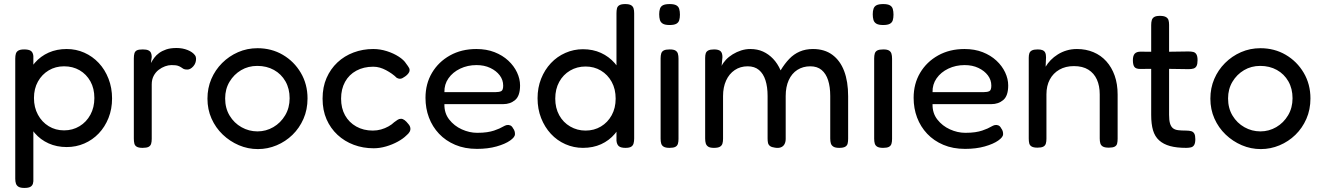

<svg xmlns="http://www.w3.org/2000/svg" viewBox="-20 -717 6497 944"><path d="M308 6Q259 6 219 -12Q179 -30 151 -62.5Q123 -95 107.5 -139Q92 -183 93 -236Q93 -288 108 -332Q123 -376 151.5 -408.5Q180 -441 219.5 -458.5Q259 -476 308 -476Q354 -476 394.5 -458Q435 -440 465.5 -407.5Q496 -375 513.5 -330Q531 -285 531 -233Q531 -181 513.5 -137Q496 -93 465.5 -61Q435 -29 394.5 -11.5Q354 6 308 6ZM100 207Q81 207 71.5 201.5Q62 196 58.5 186Q55 176 55 162V-429Q55 -443 58 -453Q61 -463 70.5 -468.5Q80 -474 99 -474Q121 -474 131.5 -467Q142 -460 144 -442V161Q145 175 142 185.5Q139 196 129.5 201.5Q120 207 100 207ZM295 -76Q337 -76 371 -96.5Q405 -117 424.5 -153Q444 -189 444 -235Q444 -282 424.5 -317Q405 -352 371.5 -371.5Q338 -391 295 -391Q253 -391 219.5 -371Q186 -351 166.5 -316Q147 -281 147 -235Q147 -189 166.5 -153Q186 -117 219.5 -96.5Q253 -76 295 -76Z M681 10Q662 10 652.5 4.5Q643 -1 640.5 -11.5Q638 -22 638 -36V-430Q638 -445 641 -455Q644 -465 653 -469.5Q662 -474 682 -474Q700 -474 709.5 -469.5Q719 -465 722.5 -456.5Q726 -448 726 -437L722 -407Q729 -420 738.5 -433Q748 -446 762.5 -456.5Q777 -467 797.5 -474Q818 -481 848 -481Q863 -481 876.5 -478.5Q890 -476 902.5 -471Q915 -466 924 -459.5Q933 -453 938.5 -445.5Q944 -438 944 -428Q944 -406 930 -390.5Q916 -375 901 -375Q888 -375 882 -378.5Q876 -382 870.5 -386Q865 -390 855 -393.5Q845 -397 823 -397Q808 -397 791.5 -391Q775 -385 760 -373.5Q745 -362 735.5 -344Q726 -326 726 -302V-34Q726 -20 723 -10Q720 0 710.5 5Q701 10 681 10Z M1248 16Q1199 16 1154.5 -3Q1110 -22 1075 -55.5Q1040 -89 1020 -134Q1000 -179 1000 -232Q1000 -284 1019 -328.5Q1038 -373 1072 -407Q1106 -441 1150.5 -460.5Q1195 -480 1246 -480Q1315 -480 1370.5 -447.5Q1426 -415 1459 -359Q1492 -303 1492 -233Q1492 -178 1472 -132.5Q1452 -87 1418 -54Q1384 -21 1340 -2.5Q1296 16 1248 16ZM1246 -71Q1288 -71 1324 -92Q1360 -113 1382 -150Q1404 -187 1404 -234Q1404 -281 1383.5 -317Q1363 -353 1327 -373Q1291 -393 1245 -393Q1201 -393 1165.5 -372Q1130 -351 1108.5 -315Q1087 -279 1087 -233Q1087 -185 1109 -148.5Q1131 -112 1167.5 -91.5Q1204 -71 1246 -71Z M1817 12Q1765 12 1719.5 -5Q1674 -22 1639.5 -54Q1605 -86 1585.5 -130.5Q1566 -175 1566 -232Q1566 -289 1585.5 -333.5Q1605 -378 1639 -410Q1673 -442 1718.5 -459Q1764 -476 1815 -476Q1849 -476 1882 -465.5Q1915 -455 1940.5 -438.5Q1966 -422 1977 -404Q1987 -391 1991.5 -382.5Q1996 -374 1992 -363Q1988 -355 1981 -348.5Q1974 -342 1967 -338Q1949 -324 1931 -334Q1920 -345 1906.5 -354.5Q1893 -364 1878 -372Q1863 -380 1847.5 -384.5Q1832 -389 1815 -389Q1768 -389 1732 -369.5Q1696 -350 1676.5 -314.5Q1657 -279 1657 -232Q1657 -185 1676.5 -150Q1696 -115 1731.5 -95Q1767 -75 1813 -75Q1834 -75 1853.5 -80.5Q1873 -86 1890 -95.5Q1907 -105 1918 -116Q1928 -123 1935 -128Q1942 -133 1952 -133Q1960 -133 1969 -126.5Q1978 -120 1988 -107Q1996 -98 1997.5 -88Q1999 -78 1994 -69Q1989 -60 1978 -51Q1962 -35 1935.5 -20.5Q1909 -6 1878 3Q1847 12 1817 12Z M2325 15Q2265 15 2218 -5Q2171 -25 2138.5 -59.5Q2106 -94 2089 -139Q2072 -184 2072 -236Q2072 -305 2104 -359Q2136 -413 2192.5 -444.5Q2249 -476 2322 -476Q2372 -476 2411.5 -460.5Q2451 -445 2479 -419Q2507 -393 2522 -361Q2537 -329 2537 -297Q2537 -246 2513 -225.5Q2489 -205 2454 -205H2165Q2164 -161 2188.5 -129.5Q2213 -98 2250.5 -81Q2288 -64 2326 -64Q2354 -64 2374 -67Q2394 -70 2409 -75Q2424 -80 2435 -85Q2446 -90 2454.5 -95Q2463 -100 2471 -102Q2480 -104 2488.5 -100.5Q2497 -97 2502 -87Q2508 -79 2510 -72Q2512 -65 2512 -57Q2512 -43 2488 -26Q2464 -9 2421.5 3Q2379 15 2325 15ZM2165 -264H2416Q2435 -264 2444.5 -269Q2454 -274 2454 -296Q2454 -324 2437 -346.5Q2420 -369 2390.5 -383Q2361 -397 2323 -397Q2279 -397 2242.5 -379.5Q2206 -362 2185 -332Q2164 -302 2165 -264Z M2846 10Q2801 10 2760 -8Q2719 -26 2688.5 -59Q2658 -92 2640.5 -136.5Q2623 -181 2623 -234Q2623 -286 2640.5 -330Q2658 -374 2688.5 -406.5Q2719 -439 2760 -457Q2801 -475 2846 -475Q2895 -475 2934.5 -457Q2974 -439 3002.5 -406.5Q3031 -374 3046 -329.5Q3061 -285 3061 -233Q3062 -180 3046.5 -136Q3031 -92 3003 -59Q2975 -26 2935.5 -8Q2896 10 2846 10ZM2859 -75Q2901 -75 2934.5 -95Q2968 -115 2987.5 -150.5Q3007 -186 3007 -232Q3007 -279 2987.5 -314.5Q2968 -350 2934.5 -370Q2901 -390 2859 -390Q2817 -390 2783 -370Q2749 -350 2729.5 -314.5Q2710 -279 2710 -232Q2710 -186 2729.5 -150.5Q2749 -115 2783.5 -95Q2818 -75 2859 -75ZM3055 10Q3033 10 3023 2Q3013 -6 3011 -25V-651Q3011 -666 3013.5 -676Q3016 -686 3025.5 -691.5Q3035 -697 3054 -697Q3073 -697 3082.5 -691.5Q3092 -686 3095 -676Q3098 -666 3098 -652V-36Q3098 -22 3095 -11.5Q3092 -1 3083 4.5Q3074 10 3055 10Z M3272 10Q3253 10 3243.5 4.5Q3234 -1 3231 -11Q3228 -21 3228 -35V-430Q3228 -444 3231 -454Q3234 -464 3243.5 -469Q3253 -474 3273 -474Q3292 -474 3301 -468.5Q3310 -463 3313 -453Q3316 -443 3316 -428V-34Q3316 -20 3313 -10Q3310 0 3300.5 5Q3291 10 3272 10ZM3272 -594Q3250 -594 3239 -600.5Q3228 -607 3224.5 -619Q3221 -631 3221 -647Q3221 -663 3225 -674.5Q3229 -686 3240 -691.5Q3251 -697 3273 -697Q3294 -697 3305 -691Q3316 -685 3319.5 -673Q3323 -661 3323 -645Q3323 -629 3319.5 -617.5Q3316 -606 3305 -600Q3294 -594 3272 -594Z M3490 10Q3471 10 3462 4Q3453 -2 3450 -12Q3447 -22 3447 -36V-432Q3447 -446 3450 -455Q3453 -464 3462.5 -469Q3472 -474 3491 -474Q3513 -474 3522.5 -465.5Q3532 -457 3532 -436L3528 -393Q3535 -408 3549 -423Q3563 -438 3582.5 -450Q3602 -462 3624 -469Q3646 -476 3669 -476Q3704 -476 3731.5 -463.5Q3759 -451 3781 -428Q3803 -405 3818 -371Q3838 -404 3860.5 -427.5Q3883 -451 3912 -463.5Q3941 -476 3977 -476Q4034 -476 4072.5 -447.5Q4111 -419 4130.5 -367.5Q4150 -316 4150 -244V-35Q4150 -21 4147.5 -11Q4145 -1 4135.5 4.5Q4126 10 4106 10Q4087 10 4077.5 4Q4068 -2 4065 -12Q4062 -22 4062 -36V-245Q4062 -290 4051.5 -322.5Q4041 -355 4019.5 -373Q3998 -391 3964 -391Q3928 -391 3900.5 -373.5Q3873 -356 3858 -323Q3843 -290 3843 -245V-34Q3843 -19 3837 -8Q3831 3 3819 7.5Q3807 12 3790 9Q3774 7 3766 1Q3758 -5 3756 -14.5Q3754 -24 3754 -36V-245Q3754 -290 3743.5 -322.5Q3733 -355 3711.5 -373Q3690 -391 3656 -391Q3620 -391 3592.5 -372.5Q3565 -354 3550 -321Q3535 -288 3535 -245V-35Q3535 -21 3532 -11Q3529 -1 3519.5 4.5Q3510 10 3490 10Z M4322 10Q4303 10 4293.5 4.5Q4284 -1 4281 -11Q4278 -21 4278 -35V-430Q4278 -444 4281 -454Q4284 -464 4293.5 -469Q4303 -474 4323 -474Q4342 -474 4351 -468.5Q4360 -463 4363 -453Q4366 -443 4366 -428V-34Q4366 -20 4363 -10Q4360 0 4350.5 5Q4341 10 4322 10ZM4322 -594Q4300 -594 4289 -600.5Q4278 -607 4274.5 -619Q4271 -631 4271 -647Q4271 -663 4275 -674.5Q4279 -686 4290 -691.5Q4301 -697 4323 -697Q4344 -697 4355 -691Q4366 -685 4369.5 -673Q4373 -661 4373 -645Q4373 -629 4369.5 -617.5Q4366 -606 4355 -600Q4344 -594 4322 -594Z M4725 15Q4665 15 4618 -5Q4571 -25 4538.5 -59.5Q4506 -94 4489 -139Q4472 -184 4472 -236Q4472 -305 4504 -359Q4536 -413 4592.5 -444.5Q4649 -476 4722 -476Q4772 -476 4811.5 -460.5Q4851 -445 4879 -419Q4907 -393 4922 -361Q4937 -329 4937 -297Q4937 -246 4913 -225.5Q4889 -205 4854 -205H4565Q4564 -161 4588.5 -129.5Q4613 -98 4650.5 -81Q4688 -64 4726 -64Q4754 -64 4774 -67Q4794 -70 4809 -75Q4824 -80 4835 -85Q4846 -90 4854.5 -95Q4863 -100 4871 -102Q4880 -104 4888.5 -100.5Q4897 -97 4902 -87Q4908 -79 4910 -72Q4912 -65 4912 -57Q4912 -43 4888 -26Q4864 -9 4821.5 3Q4779 15 4725 15ZM4565 -264H4816Q4835 -264 4844.5 -269Q4854 -274 4854 -296Q4854 -324 4837 -346.5Q4820 -369 4790.5 -383Q4761 -397 4723 -397Q4679 -397 4642.5 -379.5Q4606 -362 4585 -332Q4564 -302 4565 -264Z M5081 9Q5062 9 5052.5 3.5Q5043 -2 5040.5 -12Q5038 -22 5038 -36V-433Q5038 -446 5041 -455Q5044 -464 5053.5 -469Q5063 -474 5082 -474Q5097 -474 5105.5 -470.5Q5114 -467 5117.5 -461Q5121 -455 5122 -448Q5123 -441 5123 -435L5121 -389Q5131 -406 5146 -421.5Q5161 -437 5181 -449.5Q5201 -462 5224.5 -469Q5248 -476 5275 -476Q5319 -476 5356 -460.5Q5393 -445 5419.5 -415.5Q5446 -386 5460.5 -345Q5475 -304 5475 -252V-35Q5475 -21 5472.5 -11Q5470 -1 5460.5 4Q5451 9 5432 9Q5412 9 5402.5 3.5Q5393 -2 5390 -12Q5387 -22 5387 -36V-253Q5387 -295 5373 -326Q5359 -357 5331 -374.5Q5303 -392 5260 -392Q5219 -392 5188.5 -374.5Q5158 -357 5141.5 -326Q5125 -295 5125 -253V-35Q5125 -21 5122 -11Q5119 -1 5109.5 4Q5100 9 5081 9Z M5812 10Q5765 10 5732.5 1Q5700 -8 5679 -27Q5658 -46 5649 -76.5Q5640 -107 5640 -152V-594Q5640 -608 5643 -618Q5646 -628 5655 -633.5Q5664 -639 5683 -639Q5702 -639 5712 -633.5Q5722 -628 5725 -618.5Q5728 -609 5728 -595V-152Q5728 -126 5732.5 -110.5Q5737 -95 5746.5 -87Q5756 -79 5772 -77Q5788 -75 5811 -75Q5827 -75 5837 -72Q5847 -69 5852 -60Q5857 -51 5857 -33Q5857 -14 5851.5 -4.5Q5846 5 5835.5 7.5Q5825 10 5812 10ZM5588 -463 5684 -462 5823 -464Q5837 -464 5847 -461.5Q5857 -459 5862.5 -449.5Q5868 -440 5868 -421Q5868 -402 5863 -392.5Q5858 -383 5848 -380Q5838 -377 5824 -377L5687 -379L5586 -378Q5565 -378 5557.5 -388Q5550 -398 5550 -421Q5550 -443 5559 -453Q5568 -463 5588 -463Z M6179 16Q6130 16 6085.5 -3Q6041 -22 6006 -55.5Q5971 -89 5951 -134Q5931 -179 5931 -232Q5931 -284 5950 -328.5Q5969 -373 6003 -407Q6037 -441 6081.5 -460.5Q6126 -480 6177 -480Q6246 -480 6301.5 -447.5Q6357 -415 6390 -359Q6423 -303 6423 -233Q6423 -178 6403 -132.5Q6383 -87 6349 -54Q6315 -21 6271 -2.5Q6227 16 6179 16ZM6177 -71Q6219 -71 6255 -92Q6291 -113 6313 -150Q6335 -187 6335 -234Q6335 -281 6314.5 -317Q6294 -353 6258 -373Q6222 -393 6176 -393Q6132 -393 6096.5 -372Q6061 -351 6039.5 -315Q6018 -279 6018 -233Q6018 -185 6040 -148.5Q6062 -112 6098.5 -91.5Q6135 -71 6177 -71Z"/></svg>

Font: Fredoka Light
Style: Regular
Weight: 400
Version: Version 2.001